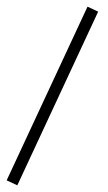

<svg xmlns="http://www.w3.org/2000/svg" viewBox="-25 -546 324 577"><path d="M270 -511 27 11 -5 -4 238 -526Z"/></svg>

Font: Azad Pori Unicode
Style: Regular
Weight: 400
Designer: Abul Kalam Azad
Foundry: Lipighor Font Foundry
Version: Version 1.026;December 22, 2019;FontCreator 12.0.0.2547 64-b